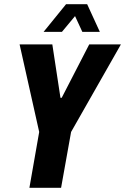

<svg xmlns="http://www.w3.org/2000/svg" viewBox="-20 -901 600 921"><path d="M121 0 168 -268 74 -688H231L270 -432H276L408 -688H560L321 -268L273 0ZM189 -748 297 -881H398L459 -748H375L326 -854H365L277 -748Z"/></svg>

Font: Archivo ExtraCondensed ExtraBold
Style: Italic
Weight: 800
Width: 2
Italic angle: -10°
Designer: Hector Gatti
Foundry: Omnibus-Type
Version: Version 2.001